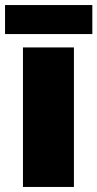

<svg xmlns="http://www.w3.org/2000/svg" viewBox="-34 -741 386 761"><path d="M259 0H57V-553H259ZM332 -721V-606H-14V-721Z"/></svg>

Font: Noto Sans Display Black
Style: Regular
Weight: 900
Designer: Monotype Design Team
Foundry: Monotype Imaging Inc.
Version: Version 2.003